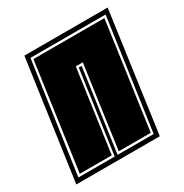

<svg xmlns="http://www.w3.org/2000/svg" viewBox="-149 -593 662 691"><g transform="rotate(-30 182.0 -247.5)"><path d="M-26 0 44 -495H390L321 0ZM-7 -18H144L192 -360H204L156 -18H306L371 -477H59ZM4 -27 66 -468H361L299 -27H166L214 -369H185L137 -27Z"/></g></svg>

Font: Alumni Sans Collegiate One SC
Style: Italic
Weight: 400
Italic angle: -8°
Designer: Robert E. Leuschke
Foundry: Robert E. Leuschke
Version: Version 1.100